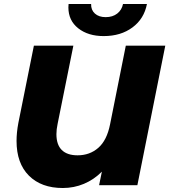

<svg xmlns="http://www.w3.org/2000/svg" viewBox="-20 -929 849 963"><path d="M809 -700 669 0H477L491 -68Q451 -28 401 -7Q351 14 295 14Q187 14 125 -48Q63 -110 63 -222Q63 -264 72 -312L150 -700H348L269 -308Q263 -280 263 -256Q263 -203 290 -176.5Q317 -150 369 -150Q430 -150 473 -187.5Q516 -225 532 -305L611 -700ZM323 -892Q323 -903 324 -909H437Q436 -879 456 -861Q476 -843 510 -843Q545 -843 568 -861Q591 -879 597 -909H717Q703 -835 644.5 -791.5Q586 -748 500 -748Q422 -748 372.5 -787Q323 -826 323 -892Z"/></svg>

Font: Montserrat Alternates ExtraBold
Style: Italic
Weight: 800
Italic angle: -11.3°
Designer: Julieta Ulanovsky
Foundry: Julieta Ulanovsky
Version: Version 7.200